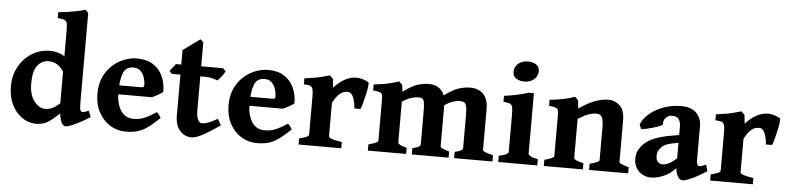

<svg xmlns="http://www.w3.org/2000/svg" viewBox="-44 -945 4887 1188"><g transform="rotate(5 2399.0 -351.5)"><path d="M535.6 -57.1Q507.8 -38.6 476.8 -22.2Q445.8 -5.9 421.4 3.9Q397 13.7 388.7 13.7Q363.3 13.7 352.1 -28.1Q340.8 -69.8 340.8 -144V-569.8Q340.8 -604 337.9 -620.1Q335 -636.2 322 -641.8Q309.1 -647.5 279.3 -649.4V-686Q334 -690.9 377.9 -699.5Q421.9 -708 445.8 -715.8L464.4 -697.3V-145Q464.4 -112.3 467 -100.6Q469.7 -88.9 475.1 -85.9Q480.5 -83 488.5 -84Q496.6 -85 520.5 -95.7ZM374.5 -92.3Q334.5 -51.8 307.1 -28.6Q279.8 -5.4 255.6 4.2Q231.4 13.7 199.7 13.7Q156.7 13.7 117.2 -12.5Q77.6 -38.6 52.5 -87.6Q27.3 -136.7 27.3 -205.1Q27.3 -270 55.9 -324Q84.5 -377.9 135.3 -410.6Q186 -443.4 252 -443.4Q279.3 -443.4 307.4 -434.3Q335.4 -425.3 371.1 -392.6Q371.1 -364.7 365 -345.5Q358.9 -326.2 344.2 -317.4Q326.7 -346.2 302.5 -362.5Q278.3 -378.9 247.1 -378.9Q206.1 -378.9 178.5 -345.2Q150.9 -311.5 150.9 -233.4Q150.9 -162.1 181.6 -122.6Q212.4 -83 250.5 -83Q276.4 -83 298.6 -94.5Q320.8 -106 353 -137.2Q356.9 -135.3 361.8 -125.2Q366.7 -115.2 370.4 -105Q374 -94.7 374.5 -92.3Z M969.7 -252.4Q961.9 -243.2 939 -230.7Q916 -218.3 901.4 -212.4H620.6L621.1 -268.1H831.5Q842.3 -268.1 845.7 -271.5Q849.1 -274.9 849.1 -284.7Q849.1 -303.7 842 -327.4Q835 -351.1 818.4 -368.4Q801.8 -385.7 772.9 -385.7Q725.1 -385.7 709 -342.5Q692.9 -299.3 692.9 -225.1Q692.9 -155.8 720.2 -112.5Q747.6 -69.3 800.8 -69.3Q819.8 -69.3 838.1 -72.8Q856.4 -76.2 880.6 -87.6Q904.8 -99.1 940.9 -123Q946.8 -119.6 956.1 -106.7Q965.3 -93.8 967.3 -89.8Q924.3 -47.4 891.8 -24.9Q859.4 -2.4 828.4 5.6Q797.4 13.7 758.8 13.7Q705.1 13.7 660.9 -13.9Q616.7 -41.5 590.6 -90.8Q564.5 -140.1 564.5 -205.1Q564.5 -328.1 656.7 -397.9Q682.1 -417 717.3 -430.2Q752.4 -443.4 790.5 -443.4Q850.6 -443.4 890.4 -417.7Q930.2 -392.1 950 -348.9Q969.7 -305.7 969.7 -252.4Z M1342.8 -77.1Q1277.3 -29.8 1234.6 -8.1Q1191.9 13.7 1168 13.7Q1126 13.7 1095.9 -18.8Q1065.9 -51.3 1065.9 -115.7V-367.2H1011.2L997.1 -384.8L1032.7 -429.7H1065.9V-520L1170.4 -595.7L1189.5 -579.6V-429.7H1325.2L1342.8 -411.6Q1334.5 -395 1320.3 -377Q1306.2 -358.9 1296.9 -351.1Q1286.1 -356.4 1264.2 -361.8Q1242.2 -367.2 1222.2 -367.2H1189.5V-160.2Q1189.5 -115.2 1200.2 -96.9Q1210.9 -78.6 1224.6 -78.6Q1240.7 -78.6 1261.2 -85.7Q1281.7 -92.8 1320.3 -114.7Z M1784.2 -252.4Q1776.4 -243.2 1753.4 -230.7Q1730.5 -218.3 1715.8 -212.4H1435.1L1435.5 -268.1H1646Q1656.7 -268.1 1660.2 -271.5Q1663.6 -274.9 1663.6 -284.7Q1663.6 -303.7 1656.5 -327.4Q1649.4 -351.1 1632.8 -368.4Q1616.2 -385.7 1587.4 -385.7Q1539.6 -385.7 1523.4 -342.5Q1507.3 -299.3 1507.3 -225.1Q1507.3 -155.8 1534.7 -112.5Q1562 -69.3 1615.2 -69.3Q1634.3 -69.3 1652.6 -72.8Q1670.9 -76.2 1695.1 -87.6Q1719.2 -99.1 1755.4 -123Q1761.2 -119.6 1770.5 -106.7Q1779.8 -93.8 1781.7 -89.8Q1738.8 -47.4 1706.3 -24.9Q1673.8 -2.4 1642.8 5.6Q1611.8 13.7 1573.2 13.7Q1519.5 13.7 1475.3 -13.9Q1431.2 -41.5 1405 -90.8Q1378.9 -140.1 1378.9 -205.1Q1378.9 -328.1 1471.2 -397.9Q1496.6 -417 1531.7 -430.2Q1566.9 -443.4 1605 -443.4Q1665 -443.4 1704.8 -417.7Q1744.6 -392.1 1764.4 -348.9Q1784.2 -305.7 1784.2 -252.4Z M2228 -421.9Q2232.4 -419.4 2230 -397.7Q2227.5 -376 2221.2 -346.9Q2214.8 -317.9 2207.5 -291.5Q2200.2 -265.1 2194.3 -252.4H2156.2Q2154.3 -290 2142.1 -320.6Q2129.9 -351.1 2105.5 -351.1Q2094.7 -351.1 2081.1 -347.2Q2067.4 -343.3 2051 -327.4Q2034.7 -311.5 2015.1 -275.4V-66.4Q2015.1 -59.6 2034.7 -52.2Q2054.2 -44.9 2097.2 -38.6V0H1832V-38.6Q1891.6 -51.3 1891.6 -66.4V-303.2Q1891.6 -333.5 1888.4 -345.5Q1885.3 -357.4 1880.9 -361.8Q1875 -368.2 1866.5 -370.4Q1857.9 -372.6 1832 -374V-411.1Q1870.1 -416.5 1893.8 -420.4Q1917.5 -424.3 1938.2 -429.7Q1959 -435.1 1987.8 -443.4L2008.3 -422.9L2014.2 -368.7Q2039.1 -398.9 2076.4 -421.1Q2113.8 -443.4 2153.3 -443.4Q2171.9 -443.4 2191.7 -437.5Q2211.4 -431.6 2228 -421.9Z M2797.9 0V-38.6Q2831.1 -46.9 2839.6 -53.5Q2848.1 -60.1 2848.1 -66.4V-273.9Q2848.1 -312 2843 -329.1Q2837.9 -346.2 2827.4 -350.8Q2816.9 -355.5 2800.8 -355.5Q2784.2 -355.5 2760.3 -347.7Q2736.3 -339.8 2708.5 -320.3V-66.4Q2708.5 -60.1 2718.3 -54Q2728 -47.9 2763.7 -38.6V0H2535.2V-38.6Q2568.4 -46.9 2576.7 -53.5Q2585 -60.1 2585 -66.4V-273.9Q2585 -312 2581.1 -329.1Q2577.1 -346.2 2568.1 -350.8Q2559.1 -355.5 2542.5 -355.5Q2525.4 -355.5 2501.2 -347.9Q2477.1 -340.3 2445.3 -320.3V-66.4Q2445.3 -59.6 2458 -52.2Q2470.7 -44.9 2500 -38.6V0H2262.2V-38.6Q2321.8 -53.7 2321.8 -66.4V-314.5Q2321.8 -339.4 2319.1 -350.6Q2316.4 -361.8 2304.2 -366.2Q2292 -370.6 2262.2 -374V-411.1Q2314.5 -416.5 2348.6 -423.8Q2382.8 -431.2 2418 -443.4L2438.5 -422.9L2443.4 -381.3Q2498 -421.9 2533.7 -432.6Q2569.3 -443.4 2602.1 -443.4Q2645.5 -443.4 2668.2 -424.1Q2690.9 -404.8 2697.3 -385.7L2699.2 -380.9Q2754.9 -421.4 2791 -432.4Q2827.1 -443.4 2860.8 -443.4Q2890.1 -443.4 2915.3 -431.6Q2940.4 -419.9 2956.1 -392.8Q2971.7 -365.7 2971.7 -319.3V-66.4Q2971.7 -60.1 2985.8 -54Q3000 -47.9 3036.1 -38.6V0Z M3272.9 -582.5Q3272.9 -549.8 3248.8 -529.8Q3224.6 -509.8 3188.5 -509.8Q3161.6 -509.8 3139.6 -522.5Q3117.7 -535.2 3117.7 -563.5Q3117.7 -596.7 3142.3 -616.2Q3167 -635.7 3202.1 -635.7Q3228.5 -635.7 3250.7 -623.3Q3272.9 -610.8 3272.9 -582.5ZM3071.8 0V-38.6Q3103 -44.9 3117.2 -52.5Q3131.3 -60.1 3131.3 -66.4V-295.4Q3131.3 -327.1 3128.7 -343Q3126 -358.9 3113.8 -365.2Q3101.6 -371.6 3071.8 -374V-411.1Q3114.3 -416.5 3150.9 -424.3Q3187.5 -432.1 3221.2 -443.4H3254.9V-66.4Q3254.9 -61 3268.1 -53Q3281.2 -44.9 3314.5 -38.6V0Z M3636.2 0V-38.6Q3669.4 -46.9 3682.6 -53.5Q3695.8 -60.1 3695.8 -66.4V-264.6Q3695.8 -314 3686.3 -332.5Q3676.8 -351.1 3650.9 -351.1Q3631.3 -351.1 3606.9 -343.5Q3582.5 -335.9 3538.1 -309.1V-66.4Q3538.1 -51.3 3597.7 -38.6V0H3355V-38.6Q3414.6 -53.7 3414.6 -66.4V-314.5Q3414.6 -338.9 3411.9 -350.1Q3409.2 -361.3 3397 -366Q3384.8 -370.6 3355 -374V-411.1Q3402.8 -416 3439 -423.3Q3475.1 -430.7 3510.7 -443.4L3531.2 -422.9L3536.1 -372.1Q3593.8 -413.1 3638.2 -428.2Q3682.6 -443.4 3718.3 -443.4Q3757.8 -443.4 3788.6 -416Q3819.3 -388.7 3819.3 -319.3V-66.4Q3819.3 -60.1 3831.3 -54Q3843.3 -47.9 3878.9 -38.6V0Z M4366.2 -56.2Q4340.3 -38.6 4310.5 -22.5Q4280.8 -6.3 4255.6 3.7Q4230.5 13.7 4218.3 13.7Q4198.7 13.7 4185.8 -10.5Q4172.9 -34.7 4172.9 -75.7V-314.9Q4172.9 -342.8 4161.4 -360.8Q4149.9 -378.9 4118.7 -378.9Q4099.6 -378.9 4082 -363.5Q4064.5 -348.1 4066.9 -320.8Q4067.4 -316.4 4049.6 -309.1Q4031.7 -301.8 4006.8 -294.7Q3981.9 -287.6 3960.9 -283.2Q3939.9 -278.8 3934.6 -280.3L3923.3 -307.6Q3938.5 -346.2 3975.8 -377Q4013.2 -407.7 4063.5 -425.5Q4113.8 -443.4 4168.5 -443.4Q4235.8 -443.4 4266.1 -409.9Q4296.4 -376.5 4296.4 -329.1V-119.1Q4296.4 -83 4314.5 -83Q4321.3 -83 4329.1 -85.4Q4336.9 -87.9 4355 -95.7ZM4177.2 -216.3Q4127 -208 4105 -200.2Q4083 -192.4 4071.8 -181.2Q4059.6 -168.9 4052.2 -156Q4044.9 -143.1 4044.9 -124Q4044.9 -94.2 4059.1 -84Q4073.2 -73.7 4085.4 -73.7Q4099.6 -73.7 4120.6 -82.3Q4141.6 -90.8 4177.2 -123L4181.2 -65.4Q4138.2 -19 4095.5 -2.7Q4052.7 13.7 4022 13.7Q3995.6 13.7 3970.9 1.5Q3946.3 -10.7 3930.7 -35.2Q3915 -59.6 3915 -95.2Q3915 -125 3926.3 -146.7Q3937.5 -168.5 3954.1 -185.1Q3969.2 -200.2 3991.7 -213.9Q4014.2 -227.5 4057.4 -240.2Q4100.6 -252.9 4177.2 -264.6Z M4784.2 -421.9Q4788.6 -419.4 4786.1 -397.7Q4783.7 -376 4777.3 -346.9Q4771 -317.9 4763.7 -291.5Q4756.3 -265.1 4750.5 -252.4H4712.4Q4710.4 -290 4698.2 -320.6Q4686 -351.1 4661.6 -351.1Q4650.9 -351.1 4637.2 -347.2Q4623.5 -343.3 4607.2 -327.4Q4590.8 -311.5 4571.3 -275.4V-66.4Q4571.3 -59.6 4590.8 -52.2Q4610.4 -44.9 4653.3 -38.6V0H4388.2V-38.6Q4447.8 -51.3 4447.8 -66.4V-303.2Q4447.8 -333.5 4444.6 -345.5Q4441.4 -357.4 4437 -361.8Q4431.2 -368.2 4422.6 -370.4Q4414.1 -372.6 4388.2 -374V-411.1Q4426.3 -416.5 4450 -420.4Q4473.6 -424.3 4494.4 -429.7Q4515.1 -435.1 4543.9 -443.4L4564.5 -422.9L4570.3 -368.7Q4595.2 -398.9 4632.6 -421.1Q4669.9 -443.4 4709.5 -443.4Q4728 -443.4 4747.8 -437.5Q4767.6 -431.6 4784.2 -421.9Z"/></g></svg>

Font: Namdhinggo ExtraBold
Style: Regular
Weight: 800
Designer: Victor Gaultney
Foundry: SIL International
Version: Version 3.001